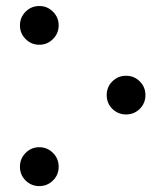

<svg xmlns="http://www.w3.org/2000/svg" viewBox="-20 -611 555 644"><path d="M157.7 -571.8Q176.8 -552.7 176.8 -525.9Q176.8 -499 157.7 -480Q138.7 -460.9 111.8 -460.9Q85 -460.9 65.9 -480Q46.9 -499 46.9 -525.9Q46.9 -552.7 65.9 -571.8Q85 -590.8 111.8 -590.8Q138.7 -590.8 157.7 -571.8ZM157.7 -98.1Q176.8 -79.1 176.8 -51.8Q176.8 -24.4 157.7 -5.6Q138.7 13.2 111.8 13.2Q85 13.2 65.9 -5.6Q46.9 -24.4 46.9 -51.8Q46.9 -79.1 65.9 -98.1Q85 -117.2 111.8 -117.2Q138.7 -117.2 157.7 -98.1ZM448.7 -338.1Q467.8 -319.3 467.8 -292Q467.8 -264.6 448.7 -245.8Q429.7 -227.1 402.8 -227.1Q376 -227.1 356.9 -245.8Q337.9 -264.6 337.9 -292Q337.9 -319.3 356.9 -338.1Q376 -356.9 402.8 -356.9Q429.7 -356.9 448.7 -338.1Z"/></svg>

Font: Miedinger*
Style: Book
Weight: 400
Version: Version 001.000